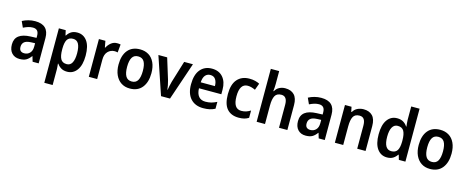

<svg xmlns="http://www.w3.org/2000/svg" viewBox="-45 -1684 6457 2663"><g transform="rotate(15 3183.0 -353.0)"><path d="M270 -646Q466 -646 466 -457V-93H379L357 -167H354Q323 -124 287.5 -103.5Q252 -83 192 -83Q122 -83 80.5 -127.5Q39 -172 39 -251Q39 -335 95 -377.5Q151 -420 262 -424L346 -427V-456Q346 -506 324.5 -529Q303 -552 262 -552Q227 -552 193.5 -541.5Q160 -531 126 -514L87 -600Q126 -621 173 -633.5Q220 -646 270 -646ZM289 -348Q220 -345 191.5 -319.5Q163 -294 163 -250Q163 -211 182.5 -193.5Q202 -176 235 -176Q283 -176 314.5 -208.5Q346 -241 346 -302V-350Z M875 -645Q963 -645 1015.5 -574Q1068 -503 1068 -365Q1068 -228 1015 -155.5Q962 -83 875 -83Q823 -83 788 -104.5Q753 -126 731 -159H725Q727 -137 729 -115.5Q731 -94 731 -78V147H611V-635H709L725 -564H731Q754 -602 788.5 -623.5Q823 -645 875 -645ZM841 -546Q782 -546 757 -506Q732 -466 731 -381V-362Q731 -273 756 -228Q781 -183 843 -183Q895 -183 920 -230.5Q945 -278 945 -365Q945 -454 920 -500Q895 -546 841 -546Z M1446 -645Q1457 -645 1470.5 -644Q1484 -643 1496 -640L1485 -523Q1476 -526 1463.5 -527.5Q1451 -529 1442 -529Q1385 -529 1345.5 -489Q1306 -449 1306 -373V-93H1186V-635H1279L1296 -543H1302Q1323 -585 1360 -615Q1397 -645 1446 -645Z M2012 -365Q2012 -236 1951 -159.5Q1890 -83 1775 -83Q1703 -83 1650.5 -117.5Q1598 -152 1569 -215.5Q1540 -279 1540 -365Q1540 -497 1601.5 -571Q1663 -645 1777 -645Q1847 -645 1900 -613Q1953 -581 1982.5 -518Q2012 -455 2012 -365ZM1663 -365Q1663 -276 1690 -230Q1717 -184 1777 -184Q1836 -184 1862.5 -230Q1889 -276 1889 -365Q1889 -454 1862.5 -499Q1836 -544 1776 -544Q1717 -544 1690 -499Q1663 -454 1663 -365Z M2223 -93 2040 -635H2166L2260 -330Q2269 -298 2275.5 -264.5Q2282 -231 2285 -202H2289Q2292 -227 2299 -259.5Q2306 -292 2315 -325L2410 -635H2536L2352 -93Z M2809 -645Q2910 -645 2967 -579Q3024 -513 3024 -401V-335H2703Q2705 -258 2739 -218Q2773 -178 2836 -178Q2882 -178 2919.5 -188Q2957 -198 2998 -219V-120Q2961 -101 2921 -92Q2881 -83 2829 -83Q2713 -83 2647.5 -155Q2582 -227 2582 -360Q2582 -499 2643 -572Q2704 -645 2809 -645ZM2809 -554Q2764 -554 2736.5 -521.5Q2709 -489 2705 -421H2909Q2909 -479 2884.5 -516.5Q2860 -554 2809 -554Z M3339 -83Q3229 -83 3170 -150.5Q3111 -218 3111 -361Q3111 -503 3174 -574Q3237 -645 3347 -645Q3394 -645 3430.5 -635.5Q3467 -626 3493 -612L3458 -516Q3430 -529 3402.5 -536.5Q3375 -544 3349 -544Q3234 -544 3234 -362Q3234 -184 3349 -184Q3388 -184 3419.5 -194.5Q3451 -205 3481 -224V-119Q3451 -100 3417.5 -91.5Q3384 -83 3339 -83Z M3716 -670Q3716 -641 3714 -611.5Q3712 -582 3709 -564H3716Q3738 -605 3776.5 -625Q3815 -645 3861 -645Q3945 -645 3991 -597Q4037 -549 4037 -450V-93H3917V-423Q3917 -544 3832 -544Q3766 -544 3741 -497.5Q3716 -451 3716 -359V-93H3596V-853H3716Z M4378 -646Q4574 -646 4574 -457V-93H4487L4465 -167H4462Q4431 -124 4395.5 -103.5Q4360 -83 4300 -83Q4230 -83 4188.5 -127.5Q4147 -172 4147 -251Q4147 -335 4203 -377.5Q4259 -420 4370 -424L4454 -427V-456Q4454 -506 4432.5 -529Q4411 -552 4370 -552Q4335 -552 4301.5 -541.5Q4268 -531 4234 -514L4195 -600Q4234 -621 4281 -633.5Q4328 -646 4378 -646ZM4397 -348Q4328 -345 4299.5 -319.5Q4271 -294 4271 -250Q4271 -211 4290.5 -193.5Q4310 -176 4343 -176Q4391 -176 4422.5 -208.5Q4454 -241 4454 -302V-350Z M4986 -645Q5068 -645 5114 -597.5Q5160 -550 5160 -450V-93H5040V-423Q5040 -483 5019.5 -514Q4999 -545 4954 -545Q4889 -545 4864 -499Q4839 -453 4839 -360V-93H4719V-635H4813L4828 -565H4835Q4859 -607 4899.5 -626Q4940 -645 4986 -645Z M5468 -83Q5380 -83 5327.5 -155Q5275 -227 5275 -364Q5275 -501 5327.5 -573Q5380 -645 5468 -645Q5520 -645 5556 -623.5Q5592 -602 5615 -566H5620Q5618 -585 5615 -610.5Q5612 -636 5612 -659V-853H5732V-93H5638L5618 -161H5612Q5589 -126 5555 -104.5Q5521 -83 5468 -83ZM5503 -182Q5564 -182 5589.5 -222.5Q5615 -263 5616 -346V-367Q5616 -455 5591 -500Q5566 -545 5502 -545Q5451 -545 5424.5 -497.5Q5398 -450 5398 -363Q5398 -182 5503 -182Z M6322 -365Q6322 -236 6261 -159.5Q6200 -83 6085 -83Q6013 -83 5960.5 -117.5Q5908 -152 5879 -215.5Q5850 -279 5850 -365Q5850 -497 5911.5 -571Q5973 -645 6087 -645Q6157 -645 6210 -613Q6263 -581 6292.5 -518Q6322 -455 6322 -365ZM5973 -365Q5973 -276 6000 -230Q6027 -184 6087 -184Q6146 -184 6172.5 -230Q6199 -276 6199 -365Q6199 -454 6172.5 -499Q6146 -544 6086 -544Q6027 -544 6000 -499Q5973 -454 5973 -365Z"/></g></svg>

Font: Noto Sans Telugu UI SemiCondensed SemiBold
Style: Regular
Weight: 600
Width: 4
Designer: Jelle Bosma - Monotype Design Team
Foundry: Monotype Imaging Inc.
Version: Version 2.005; ttfautohint (v1.8.4.7-5d5b)